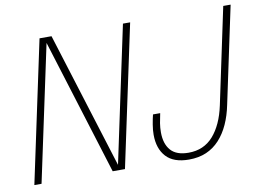

<svg xmlns="http://www.w3.org/2000/svg" viewBox="-79 -858 1337 986"><g transform="rotate(-10 589.5 -365.0)"><path d="M63 0H25.5L182.5 -737.5H245L468 -23L465 -20.5L617.5 -737.5H655L498 0H434L212 -714L215.5 -715.5ZM831 9Q751 9 712.2 -33.2Q673.5 -75.5 673.5 -148Q673.5 -172 678.2 -200.8Q683 -229.5 688.5 -251.5H726Q720 -224.5 716.2 -201Q712.5 -177.5 712.5 -154Q712.5 -93.5 742 -59.8Q771.5 -26 835 -26Q914.5 -26 964 -82.2Q1013.5 -138.5 1034.5 -237L1140.5 -737.5H1179L1072 -233.5Q1061 -179 1040.8 -134.5Q1020.5 -90 991 -57.8Q961.5 -25.5 921.8 -8.2Q882 9 831 9Z"/></g></svg>

Font: Epilogue ExtraLight
Style: Italic
Weight: 250
Italic angle: -12°
Designer: Tyler Finck
Foundry: Etcetera Type Co
Version: Version 2.112